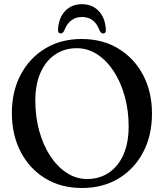

<svg xmlns="http://www.w3.org/2000/svg" viewBox="-20 -904 802 938"><path d="M379 -713.5Q481 -713.5 558.5 -666.5Q636 -619.5 679.2 -537.2Q722.5 -455 722.5 -349.5Q722.5 -242 679.2 -160Q636 -78 559 -31.8Q482 14.5 380.5 14.5Q278.5 14.5 201.5 -32.2Q124.5 -79 81.2 -161.8Q38 -244.5 38 -352Q38 -457.5 81 -539Q124 -620.5 200.8 -667Q277.5 -713.5 379 -713.5ZM608.5 -286.5Q608.5 -365 589.2 -434Q570 -503 535.5 -555.8Q501 -608.5 455 -638.5Q409 -668.5 355 -668.5Q294.5 -668.5 249 -637.5Q203.5 -606.5 178 -549Q152.5 -491.5 152.5 -412.5Q152.5 -333.5 171.8 -264Q191 -194.5 225.5 -142Q260 -89.5 306 -59.5Q352 -29.5 405.5 -29.5Q466 -29.5 511.8 -60.2Q557.5 -91 583 -148.5Q608.5 -206 608.5 -286.5ZM380.5 -821Q319 -821 293 -753Q286 -740.5 277 -740.5Q262 -740.5 263.5 -761.5Q267 -817.5 298.5 -850.5Q330 -883.5 380.5 -883.5Q430.5 -883.5 462 -850.5Q493.5 -817.5 497 -761.5Q499 -740.5 483.5 -740.5Q474.5 -740.5 467.5 -753Q454 -789 432.5 -805Q411 -821 380.5 -821Z"/></svg>

Font: Fraunces 72pt S050
Style: Regular
Weight: 400
Version: Version 1.000; ttfautohint (v1.8.3)